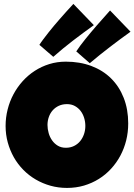

<svg xmlns="http://www.w3.org/2000/svg" viewBox="-20 -969 680 971"><path d="M628.4 -344.7Q628.4 -300.3 618.2 -259Q607.9 -217.8 588.6 -181.6Q569.3 -145.5 541.7 -115.5Q514.2 -85.4 479.7 -64Q445.3 -42.5 404.8 -30.5Q364.3 -18.6 318.8 -18.6Q274.9 -18.6 235.1 -29.8Q195.3 -41 160.6 -61.3Q126 -81.5 97.9 -110.1Q69.8 -138.7 50 -173.6Q30.3 -208.5 19.3 -248.5Q8.3 -288.6 8.3 -332Q8.3 -374.5 18.6 -415.3Q28.8 -456.1 48.1 -492.2Q67.4 -528.3 94.7 -558.6Q122.1 -588.9 156 -610.8Q189.9 -632.8 229.5 -645Q269 -657.2 313 -657.2Q383.8 -657.2 442.1 -635.3Q500.5 -613.3 541.7 -572.5Q583 -531.7 605.7 -473.9Q628.4 -416 628.4 -344.7ZM411.6 -332Q411.6 -353 405.5 -372.8Q399.4 -392.6 387.7 -408Q376 -423.3 358.6 -432.9Q341.3 -442.4 318.8 -442.4Q295.9 -442.4 277.8 -434.1Q259.8 -425.8 246.8 -411.4Q233.9 -397 227.1 -377.7Q220.2 -358.4 220.2 -336.9Q220.2 -316.4 226.1 -295.9Q231.9 -275.4 243.7 -258.8Q255.4 -242.2 272.7 -231.9Q290 -221.7 313 -221.7Q335.9 -221.7 354.2 -230.7Q372.6 -239.7 385.3 -255.1Q397.9 -270.5 404.8 -290.5Q411.6 -310.5 411.6 -332ZM454.6 -841.8Q401.4 -803.7 350.1 -764.4Q298.8 -725.1 249.5 -681.6L179.2 -742.2Q187.5 -755.4 199.5 -771.2Q211.4 -787.1 224.9 -804.2Q238.3 -821.3 252.9 -838.6Q267.6 -856 281.7 -872.1Q314.5 -909.7 351.1 -949.2ZM640.1 -808.6Q586.9 -770.5 535.9 -731.4Q484.9 -692.4 434.1 -649.4L365.7 -709Q374 -722.2 385.7 -737.8Q397.5 -753.4 411.1 -770.5Q424.8 -787.6 439.2 -804.9Q453.6 -822.3 467.8 -838.4Q500.5 -876 536.6 -916Z"/></svg>

Font: Luckiest Guy
Style: Regular
Weight: 400
Designer: Astigmatic (AOETI)
Foundry: Astigmatic (AOETI)
Version: Version 1.000